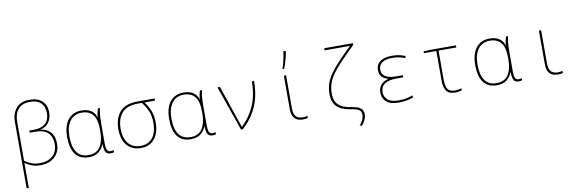

<svg xmlns="http://www.w3.org/2000/svg" viewBox="-64 -1395 6728 2224"><g transform="rotate(-10 3300.0 -283.5)"><path d="M105 -540Q105 -641 158.5 -703Q212 -765 316 -765Q410 -765 462.5 -717Q515 -669 515 -581Q515 -514 480.5 -465Q446 -416 384 -404V-402Q458 -391 500 -343Q542 -295 542 -209Q542 -113 479.5 -54.5Q417 4 307 4Q257 4 216.5 -10Q176 -24 131 -54V240H105ZM307 -21Q404 -21 459.5 -71.5Q515 -122 515 -209Q515 -292 468 -340.5Q421 -389 311 -389H252V-414H311Q391 -414 439.5 -455Q488 -496 488 -581Q488 -655 444.5 -697.5Q401 -740 316 -740Q224 -740 177.5 -686Q131 -632 131 -536V-81Q173 -51 213 -36Q253 -21 307 -21Z M879 10Q774 10 722 -60Q670 -130 670 -262Q670 -395 727.5 -466.5Q785 -538 886 -538Q953 -538 997 -510Q1041 -482 1058 -427H1060Q1060 -454 1066 -480Q1072 -506 1079 -528H1103Q1095 -495 1090.5 -455.5Q1086 -416 1086 -348V-119Q1086 -59 1098.5 -37Q1111 -15 1137 -15Q1158 -15 1174 -21V3Q1158 10 1136 10Q1093 10 1076.5 -18.5Q1060 -47 1060 -111H1058Q1040 -62 997 -26Q954 10 879 10ZM879 -15Q974 -15 1017 -81.5Q1060 -148 1060 -258V-281Q1060 -406 1014.5 -459.5Q969 -513 886 -513Q796 -513 746.5 -447.5Q697 -382 697 -262Q697 -142 742.5 -78.5Q788 -15 879 -15Z M1490 10Q1417 10 1368 -23.5Q1319 -57 1294.5 -115Q1270 -173 1270 -248Q1270 -377 1336 -452.5Q1402 -528 1544 -528H1746V-503H1623Q1664 -447 1687 -388Q1710 -329 1710 -252Q1710 -131 1652.5 -60.5Q1595 10 1490 10ZM1492 -15Q1585 -15 1634 -78Q1683 -141 1683 -252Q1683 -331 1659 -389.5Q1635 -448 1591 -503H1544Q1415 -503 1356 -435Q1297 -367 1297 -248Q1297 -181 1318.5 -128Q1340 -75 1383 -45Q1426 -15 1492 -15Z M2079 10Q1974 10 1922 -60Q1870 -130 1870 -262Q1870 -395 1927.5 -466.5Q1985 -538 2086 -538Q2153 -538 2197 -510Q2241 -482 2258 -427H2260Q2260 -454 2266 -480Q2272 -506 2279 -528H2303Q2295 -495 2290.5 -455.5Q2286 -416 2286 -348V-119Q2286 -59 2298.5 -37Q2311 -15 2337 -15Q2358 -15 2374 -21V3Q2358 10 2336 10Q2293 10 2276.5 -18.5Q2260 -47 2260 -111H2258Q2240 -62 2197 -26Q2154 10 2079 10ZM2079 -15Q2174 -15 2217 -81.5Q2260 -148 2260 -258V-281Q2260 -406 2214.5 -459.5Q2169 -513 2086 -513Q1996 -513 1946.5 -447.5Q1897 -382 1897 -262Q1897 -142 1942.5 -78.5Q1988 -15 2079 -15Z M2669 0 2485 -528H2514L2671 -67Q2674 -58 2677.5 -48.5Q2681 -39 2684 -30H2686Q2780 -118 2834.5 -240Q2889 -362 2889 -528H2915Q2915 -354 2857.5 -227Q2800 -100 2692 0Z M3396 10Q3332 10 3299 -25Q3266 -60 3266 -136V-528H3292V-143Q3292 -73 3318.5 -44Q3345 -15 3398 -15Q3413 -15 3427.5 -17Q3442 -19 3454 -22V3Q3430 10 3396 10ZM3265 -613Q3278 -651 3291 -705Q3304 -759 3309 -807H3337V-799Q3333 -769 3324 -733.5Q3315 -698 3304.5 -665Q3294 -632 3284 -606H3265Z M4029 197Q4057 163 4070.5 132.5Q4084 102 4084 77Q4084 32 4052.5 15Q4021 -2 3953 -12Q3847 -29 3798 -81Q3749 -133 3749 -224Q3749 -292 3768.5 -349Q3788 -406 3828.5 -463Q3869 -520 3931.5 -586Q3994 -652 4081 -736Q4052 -735 4025 -735Q3998 -735 3969 -735H3782V-760H4118V-738Q4026 -649 3961 -581.5Q3896 -514 3855 -458Q3814 -402 3795 -346Q3776 -290 3776 -224Q3776 -141 3821 -96Q3866 -51 3961 -36Q4008 -29 4041.5 -18Q4075 -7 4093 15Q4111 37 4111 77Q4111 107 4098 136Q4085 165 4059 197Z M4526 10Q4426 10 4379 -31Q4332 -72 4332 -138Q4332 -191 4360.5 -228.5Q4389 -266 4449 -281V-283Q4392 -300 4371 -330.5Q4350 -361 4350 -401Q4350 -451 4376 -481Q4402 -511 4444 -524.5Q4486 -538 4533 -538Q4589 -538 4623.5 -530Q4658 -522 4694 -508L4685 -484Q4656 -497 4618.5 -505Q4581 -513 4534 -513Q4458 -513 4417.5 -484Q4377 -455 4377 -401Q4377 -349 4419 -321.5Q4461 -294 4550 -294H4624V-269H4544Q4456 -269 4407.5 -238Q4359 -207 4359 -138Q4359 -86 4399 -50.5Q4439 -15 4526 -15Q4579 -15 4618.5 -23Q4658 -31 4695 -45V-20Q4669 -9 4626.5 0.5Q4584 10 4526 10Z M5187 9Q5113 9 5084 -33.5Q5055 -76 5055 -149V-503H4909V-524L4982 -528H5290V-503H5081V-154Q5081 -86 5103.5 -50.5Q5126 -15 5190 -15Q5210 -15 5230 -18.5Q5250 -22 5266 -27V-3Q5252 2 5231 5.5Q5210 9 5187 9Z M5679 10Q5574 10 5522 -60Q5470 -130 5470 -262Q5470 -395 5527.5 -466.5Q5585 -538 5686 -538Q5753 -538 5797 -510Q5841 -482 5858 -427H5860Q5860 -454 5866 -480Q5872 -506 5879 -528H5903Q5895 -495 5890.5 -455.5Q5886 -416 5886 -348V-119Q5886 -59 5898.5 -37Q5911 -15 5937 -15Q5958 -15 5974 -21V3Q5958 10 5936 10Q5893 10 5876.5 -18.5Q5860 -47 5860 -111H5858Q5840 -62 5797 -26Q5754 10 5679 10ZM5679 -15Q5774 -15 5817 -81.5Q5860 -148 5860 -258V-281Q5860 -406 5814.5 -459.5Q5769 -513 5686 -513Q5596 -513 5546.5 -447.5Q5497 -382 5497 -262Q5497 -142 5542.5 -78.5Q5588 -15 5679 -15Z M6396 10Q6332 10 6299 -25Q6266 -60 6266 -136V-528H6292V-143Q6292 -73 6318.5 -44Q6345 -15 6398 -15Q6413 -15 6427.5 -17Q6442 -19 6454 -22V3Q6430 10 6396 10Z"/></g></svg>

Font: Noto Sans Mono Thin
Style: Regular
Weight: 100
Designer: Monotype Design Team
Foundry: Monotype Imaging Inc.
Version: Version 2.014